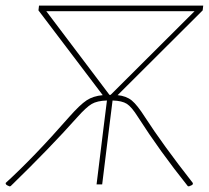

<svg xmlns="http://www.w3.org/2000/svg" viewBox="-38 -657 744 684"><path d="M-4 7Q-15 3 -17 -1L-18 -5Q82 -96 209 -241Q247 -284 270.5 -299.5Q294 -315 328 -318L99 -620L101 -637H686L684 -620L381 -318Q412 -315 431.5 -299Q451 -283 479 -239Q541 -143 649 -5V-1Q647 3 635 7L631 6Q531 -119 453 -241Q431 -276 414 -287Q397 -298 363 -299L350 -195L326 0H306L330 -195L343 -299Q308 -298 288.5 -286.5Q269 -275 237 -239Q140 -130 0 6ZM354 -319H356L655 -617H127L352 -319Z"/></svg>

Font: Alegreya Sans SC Thin
Style: Italic
Weight: 100
Italic angle: -7°
Designer: Juan Pablo del Peral
Foundry: Huerta Tipografica
Version: Version 2.007